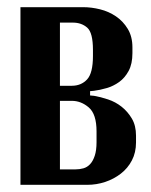

<svg xmlns="http://www.w3.org/2000/svg" viewBox="-20 -515 422 535"><path d="M349 -367Q349 -337 338.5 -317.5Q328 -298 312 -286.5Q296 -275 277 -269.5Q258 -264 242 -262L231 -261V-249L242 -248Q260 -245 281 -238Q302 -231 319 -217.5Q336 -204 347.5 -184.5Q359 -165 359 -137V-118Q359 -90 347.5 -68Q336 -46 316.5 -31Q297 -16 273 -8Q249 0 223 0H37V-495H212Q235 -495 259 -489Q283 -483 303 -469.5Q323 -456 336 -434.5Q349 -413 349 -383ZM180 -276Q206 -276 222.5 -293.5Q239 -311 239 -359V-376Q239 -424 223 -438Q207 -452 183 -452H147V-276ZM249 -149Q249 -197 227.5 -215.5Q206 -234 180 -234H147V-43H190Q202 -43 212.5 -46Q223 -49 231 -57.5Q239 -66 244 -81Q249 -96 249 -119Z"/></svg>

Font: Moniqa ExtBd Paragraph
Style: Regular
Weight: 800
Designer: Rajesh Rajput
Foundry: Rajesh Rajput
Version: Version 1.000